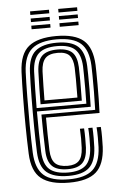

<svg xmlns="http://www.w3.org/2000/svg" viewBox="-53 -758 502 803"><g transform="rotate(-5 198.5 -356.0)"><path d="M204.8 7.8Q126.2 7.8 87.9 -22.8Q49.5 -53.2 46.5 -127.8Q44.2 -183 43.6 -244.1Q43 -305.2 43.8 -364Q44.5 -422.8 46.5 -471Q50 -546.2 88 -577Q126 -607.8 204 -607.8Q282 -607.8 318.1 -576.9Q354.2 -546 357.5 -473.2Q358 -465.8 358.2 -443.4Q358.5 -421 358.6 -390.9Q358.8 -360.8 358.2 -329.1Q357.8 -297.5 356.5 -271.5H131.8Q131.8 -233.2 132.4 -200.2Q133 -167.2 134.2 -133.2Q135.8 -95.5 152.1 -79.1Q168.5 -62.8 204.8 -62.8Q235.8 -62.8 251.6 -78.1Q267.5 -93.5 269.5 -132.2Q271.5 -171.2 269 -212.8H286.5Q287.8 -192 287.8 -169.2Q287.8 -146.5 287.2 -131.5Q285 -87.2 265.6 -68Q246.2 -48.8 204.8 -48.8Q159.2 -48.8 138.9 -68.4Q118.5 -88 116.8 -132.5Q115.2 -170.8 114.6 -210.1Q114 -249.5 113.8 -286H339.5Q340.8 -321 341 -360.4Q341.2 -399.8 340.9 -431Q340.5 -462.2 340 -472.5Q337 -537.5 305.4 -565.6Q273.8 -593.8 204 -593.8Q134.8 -593.8 100.9 -565.8Q67 -537.8 63.8 -469Q62 -426.2 61.4 -367.1Q60.8 -308 61.2 -245.6Q61.8 -183.2 63.8 -130.5Q66.8 -64.5 99.1 -35.4Q131.5 -6.2 204.8 -6.2Q273.2 -6.2 305 -34.6Q336.8 -63 340 -129.5Q340.8 -145 340.6 -169.5Q340.5 -194 339 -212.8H356.8Q358.2 -194 358.2 -169.4Q358.2 -144.8 357.5 -128.8Q354 -55.5 318.4 -23.9Q282.8 7.8 204.8 7.8ZM204.8 -20.5Q143.5 -20.5 113.8 -45.2Q84 -70 81.5 -130.5Q79.5 -177.5 78.9 -238Q78.2 -298.5 78.9 -359.2Q79.5 -420 81.5 -467.8Q84.2 -529.8 114 -554.8Q143.8 -579.8 204 -579.8Q264.5 -579.8 292.1 -554.8Q319.8 -529.8 322.2 -472Q322.8 -462.8 323.1 -435.5Q323.5 -408.2 323.4 -372.2Q323.2 -336.2 322 -300.5H96.2Q96.2 -256.5 96.9 -212.1Q97.5 -167.8 99 -131.8Q101.2 -78.5 126.5 -56.6Q151.8 -34.8 204.8 -34.8Q254.2 -34.8 278.1 -56.4Q302 -78 304.8 -130.5Q305.5 -146 305.5 -169.6Q305.5 -193.2 304 -212.8H321.8Q323 -193 323 -169.5Q323 -146 322.2 -130Q319.2 -71.2 292 -45.9Q264.8 -20.5 204.8 -20.5ZM96.2 -314.8H305Q305.8 -346.5 305.8 -378.5Q305.8 -410.5 305.5 -435.6Q305.2 -460.8 304.8 -471Q302.5 -521.2 279.1 -543.4Q255.8 -565.5 204 -565.5Q150.8 -565.5 126.1 -542.8Q101.5 -520 99 -467Q97.8 -433.2 97.1 -393.2Q96.5 -353.2 96.2 -314.8ZM114 -329.2Q114 -355.5 114.8 -394.4Q115.5 -433.2 116.8 -466Q118.8 -512 139.2 -531.6Q159.8 -551.2 204 -551.2Q246.2 -551.2 265.8 -532.5Q285.2 -513.8 287 -470.5Q287.8 -455.2 288 -413.6Q288.2 -372 287.2 -329.2ZM131.8 -343.8H270Q270.8 -385 270.4 -421.4Q270 -457.8 269.5 -469.2Q268 -504 253.5 -520.6Q239 -537.2 204 -537.2Q167.5 -537.2 151.6 -520Q135.8 -502.8 134.2 -465.2Q133.2 -433.5 132.6 -404Q132 -374.5 131.8 -343.8ZM222.2 -705V-720H301.5V-705ZM104 -705V-720H183.5V-705ZM104 -675V-690H183.5V-675ZM222.2 -675V-690H301.5V-675ZM104 -645V-660H183.5V-645ZM222.2 -645V-660H301.5V-645Z"/></g></svg>

Font: Big Shoulders Inline Text Medium
Style: Regular
Weight: 500
Designer: Patric King
Foundry: XO Type Co
Version: Version 1.000